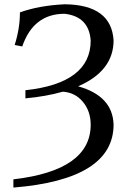

<svg xmlns="http://www.w3.org/2000/svg" viewBox="-20 -721 614 889"><path d="M42 147.5V109.4Q399.9 67.9 399.9 -143.6Q399.9 -206.1 363.8 -249.5Q327.6 -293 270.5 -296.4Q193.8 -274.4 97.7 -265.6V-303.2Q399.9 -335.9 399.9 -533.2Q392.1 -644.5 279.3 -657.2Q134.8 -657.2 83 -505.9L47.9 -512.7Q72.3 -588.9 72.3 -663.6Q159.7 -695.3 279.3 -701.2Q495.6 -699.2 505.9 -534.2Q505.9 -392.6 341.8 -321.3Q501.5 -276.9 505.9 -144.5Q505.9 109.9 42 147.5Z"/></svg>

Font: Kelvinch
Style: Regular
Weight: 400
Designer: Paul James MIller
Foundry: High-Logic / Made with FontCreator
Version: Version 3.30 September 23, 2016